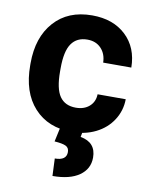

<svg xmlns="http://www.w3.org/2000/svg" viewBox="-86 -601 692 889"><g transform="rotate(10 260.5 -156.0)"><path d="M273.9 -104Q313 -104 337.4 -125.5Q361.8 -147 362.8 -182.6H495.1Q494.6 -128.9 465.8 -84.2Q437 -39.6 387 -14.9Q336.9 9.8 276.4 9.8Q163.1 9.8 97.7 -62.3Q32.2 -134.3 32.2 -261.2V-270.5Q32.2 -392.6 97.2 -465.3Q162.1 -538.1 275.4 -538.1Q374.5 -538.1 434.3 -481.7Q494.1 -425.3 495.1 -331.5H362.8Q361.8 -372.6 337.4 -398.2Q313 -423.8 272.9 -423.8Q223.6 -423.8 198.5 -387.9Q173.3 -352.1 173.3 -271.5V-256.8Q173.3 -175.3 198.2 -139.6Q223.1 -104 273.9 -104ZM325.2 -2.9 319.8 25.4Q393.1 38.6 393.1 109.9Q393.1 163.6 348.4 194.8Q303.7 226.1 222.7 226.1L219.2 144.5Q273.9 144.5 273.9 105Q273.9 84.5 257.6 76.9Q241.2 69.3 204.6 66.9L219.7 -2.9Z"/></g></svg>

Font: RobotoDraft
Style: Bold
Weight: 700
Version: Version 2.001150; 2014